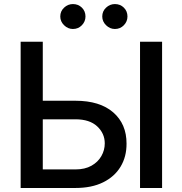

<svg xmlns="http://www.w3.org/2000/svg" viewBox="-20 -935 905 955"><path d="M192.8 -433.9H355.1Q476.6 -433.9 543.1 -376.1Q609.7 -318.2 609.4 -220.5Q609.7 -155.5 579.7 -105.8Q549.7 -56.1 492.9 -28.1Q436.1 0 355.1 0H82.7V-727.3H192.8ZM192.8 -341.6V-92.3H355.1Q402.3 -92.3 434.8 -110.6Q467.3 -128.9 484.2 -158.6Q501.1 -188.2 501.1 -221.9Q501.1 -271.3 463.4 -306.5Q425.8 -341.6 355.1 -341.6ZM786.2 -727.3V0H676.5V-727.3ZM342.7 -790.8Q317.8 -790.8 298.8 -809.5Q279.8 -828.1 279.8 -853Q279.8 -879.3 298.8 -897Q317.8 -914.8 342.7 -914.8Q369.3 -914.8 387.3 -897Q405.2 -879.3 405.2 -853Q405.2 -828.1 387.3 -809.5Q369.3 -790.8 342.7 -790.8ZM551.5 -790.8Q526.6 -790.8 507.6 -809.5Q488.6 -828.1 488.6 -853Q488.6 -879.3 507.6 -897Q526.6 -914.8 551.5 -914.8Q578.1 -914.8 596.1 -897Q614 -879.3 614 -853Q614 -828.1 596.1 -809.5Q578.1 -790.8 551.5 -790.8Z"/></svg>

Font: Inter UI Medium
Style: Regular
Weight: 500
Designer: Rasmus Andersson
Foundry: rsms
Version: 3.2;8d6f07862